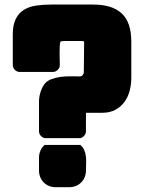

<svg xmlns="http://www.w3.org/2000/svg" viewBox="-20 -778 632 829"><path d="M172.9 -181.6Q162.6 -184.1 155.5 -192.4Q148.4 -200.7 148.4 -211.4V-339.8Q148.4 -358.4 154.3 -378.4Q160.2 -398.4 170.9 -413.6Q181.6 -428.2 200.2 -435.5Q218.8 -442.9 240 -445.8Q261.2 -448.7 282.5 -448.5Q303.7 -448.2 319.8 -448.2Q321.8 -448.2 323.7 -448Q325.7 -447.8 327.6 -448.2Q332.5 -448.7 337.2 -454.3Q341.8 -460 341.8 -464.4L343.3 -595.2Q343.3 -597.7 342.8 -598.6Q340.8 -600.1 337.9 -600.6Q335 -601.1 332.5 -601.1H260.7Q257.3 -601.1 250.7 -600.6Q244.1 -600.1 240.7 -597.7Q238.8 -592.3 238 -578.6Q237.3 -564.9 237.3 -549.3Q237.3 -533.7 237.8 -519Q238.3 -504.4 238.3 -497.6Q238.3 -485.4 229.2 -476.3Q220.2 -467.3 208 -467.3H65.4Q53.2 -467.3 44.2 -476.3Q35.2 -485.4 35.2 -497.6V-629.4Q35.2 -670.4 47.9 -695.8Q60.5 -721.2 82.5 -735.1Q104.5 -749 134.5 -753.7Q164.6 -758.3 199.7 -758.3H382.8Q464.4 -758.3 505.6 -720Q546.9 -681.6 546.9 -598.6V-441.9Q546.9 -412.6 539.6 -385.3Q532.2 -357.9 516.8 -337.2Q501.5 -316.4 477.8 -303.7Q454.1 -291 421.4 -291H351.1V-211.4Q351.1 -200.7 344 -192.4Q336.9 -184.1 326.7 -181.6ZM326.7 -152.3Q338.9 -142.1 344.2 -128.9Q349.6 -115.7 351.1 -101.1Q352.5 -86.4 351.8 -71.3Q351.1 -56.2 351.1 -42Q351.1 -26.4 345.7 -13.2Q340.3 0 330.6 9.8Q320.8 19.5 307.6 24.9Q294.4 30.3 278.8 30.3H220.7Q205.1 30.3 191.9 24.9Q178.7 19.5 168.9 9.8Q159.2 0 153.8 -13.2Q148.4 -26.4 148.4 -42V-97.2Q148.4 -112.8 154.5 -127.4Q160.6 -142.1 172.9 -152.3Z"/></svg>

Font: Akaash Gobhi Moti
Style: Regular
Weight: 400
Designer: Kulbir Singh Thind, MD
Foundry: Punjab Online
Version: Version 1.200